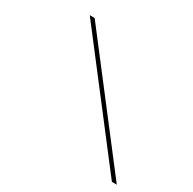

<svg xmlns="http://www.w3.org/2000/svg" viewBox="-181 -941 1230 1223"><g transform="rotate(30 433.5 -329.5)"><path d="M792 95 139 -754H175L828 95Z"/></g></svg>

Font: Carattere
Style: Regular
Weight: 400
Designer: Robert E. Leuschke
Foundry: Robert E. Leuschke
Version: Version 1.010; ttfautohint (v1.8.3)